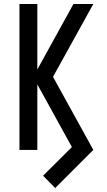

<svg xmlns="http://www.w3.org/2000/svg" viewBox="-20 -755 540 967"><path d="M78 0V-735H168V-405L350 -735H450L247 -368L450 0H350L168 -330V0ZM258 192 197 130 389 -61 450 0Z"/></svg>

Font: Iosevka SS10 Medium
Style: Regular
Weight: 500
Monospace: yes
Designer: Belleve Invis
Foundry: Belleve Invis
Version: Version 28.0.6; ttfautohint (v1.8.4)